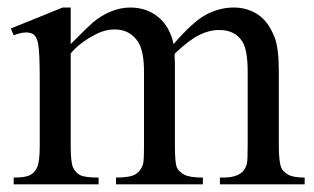

<svg xmlns="http://www.w3.org/2000/svg" viewBox="-20 -480 818 500"><path d="M164.1 -365.2Q212.9 -414.1 221.7 -421.4Q243.7 -439.9 269 -450.2Q294.4 -460.4 319.3 -460.4Q361.3 -460.4 391.6 -436Q421.9 -411.6 432.1 -365.2Q482.4 -423.8 517.1 -442.1Q551.8 -460.4 588.4 -460.4Q624 -460.4 651.6 -442.1Q679.2 -423.8 695.3 -382.3Q706.1 -354 706.1 -293.5V-101.1Q706.1 -59.1 712.4 -43.5Q717.3 -32.7 730.5 -25.1Q743.7 -17.6 773.4 -17.6V0H552.7V-17.6H562Q590.8 -17.6 606.9 -28.8Q618.2 -36.6 623 -53.7Q625 -62 625 -101.1V-293.5Q625 -348.1 611.8 -370.6Q592.8 -401.9 550.8 -401.9Q524.9 -401.9 498.8 -388.9Q472.7 -376 435.5 -340.8L434.6 -335.4L435.5 -314.5V-101.1Q435.5 -55.2 440.7 -43.9Q445.8 -32.7 460 -25.1Q474.1 -17.6 508.3 -17.6V0H282.2V-17.6Q319.3 -17.6 333.3 -26.4Q347.2 -35.2 352.5 -52.7Q355 -61 355 -101.1V-293.5Q355 -348.1 338.9 -372.1Q317.4 -403.3 278.8 -403.3Q252.4 -403.3 226.6 -389.2Q186 -367.7 164.1 -340.8V-101.1Q164.1 -57.1 170.2 -43.9Q176.3 -30.8 188.2 -24.2Q200.2 -17.6 236.8 -17.6V0H15.6V-17.6Q46.4 -17.6 58.6 -24.2Q70.8 -30.8 77.1 -45.2Q83.5 -59.6 83.5 -101.1V-272Q83.5 -345.7 79.1 -367.2Q75.7 -383.3 68.4 -389.4Q61 -395.5 48.3 -395.5Q34.7 -395.5 15.6 -388.2L8.3 -405.8L143.1 -460.4H164.1Z"/></svg>

Font: Jameel Khushkhat-L
Style: Regular
Weight: 400
Version: Version 3.5